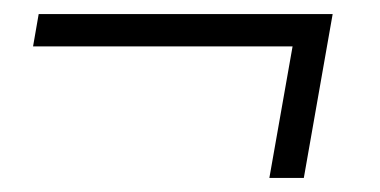

<svg xmlns="http://www.w3.org/2000/svg" viewBox="-20 -315 540 273"><path d="M363 -62 396 -249H27L35 -295H453L412 -62Z"/></svg>

Font: Spectral
Style: Italic
Weight: 400
Italic angle: -10°
Designer: Jean-Baptiste Levee
Foundry: Production Type
Version: Version 2.001